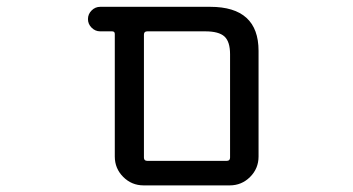

<svg xmlns="http://www.w3.org/2000/svg" viewBox="-20 -567 1040 566"><path d="M403.3 -20.5Q368.2 -20.5 343.3 -45.4Q318.4 -70.3 318.4 -105.5V-466.8Q318.4 -474.6 310.5 -474.6H275.4Q260.7 -474.6 250 -485.4Q239.3 -496.1 239.3 -510.7Q239.3 -525.4 250 -536.1Q260.7 -546.9 275.4 -546.9H599.6Q742.2 -546.9 742.2 -417V-105.5Q742.2 -70.3 717.3 -45.4Q692.4 -20.5 657.2 -20.5ZM658.2 -407.2Q658.2 -444.3 641.6 -459.5Q625 -474.6 585 -474.6H414.1Q404.3 -474.6 404.3 -464.8V-102.5Q404.3 -92.8 414.1 -92.8H648.4Q658.2 -92.8 658.2 -102.5Z"/></svg>

Font: Rounded-X Mgen+ 1m regular
Style: Regular
Weight: 400
Designer: [Source Han Sans]
Ryoko NISHIZUKA  (kana & ideographs); Paul D. Hunt (Latin, Greek & Cyrillic); Wenlong ZHANG  (bopomofo
Version: Version 1.059.20150602